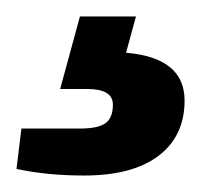

<svg xmlns="http://www.w3.org/2000/svg" viewBox="-81 -31 244 233"><path d="M21 182Q-24 182 -61 174L-55 125H16Q38 125 47 118.5Q56 112 56 96Q56 77 25 77H-8L16 -11H84L72 33Q143 39 143 91Q143 134 111.5 158Q80 182 21 182Z"/></svg>

Font: Archivo Narrow
Style: Bold Italic
Weight: 700
Italic angle: -8°
Designer: Hector Gatti
Foundry: Omnibus-Type
Version: Version 3.002